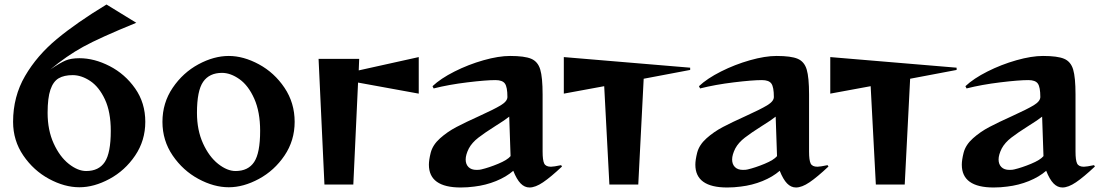

<svg xmlns="http://www.w3.org/2000/svg" viewBox="-20 -818 4873 851"><path d="M38 -278Q38 -390 91 -481Q144 -572 232 -645Q320 -718 452 -798L584 -717Q422 -651 348.5 -610.5Q275 -570 203 -510Q247 -540 271 -550Q295 -560 332 -560Q398 -560 466 -525Q534 -490 579 -426Q624 -362 624 -278Q624 -195 579 -128.5Q534 -62 465.5 -25Q397 12 332 12Q266 12 197.5 -25Q129 -62 83.5 -128.5Q38 -195 38 -278ZM362 -60Q418 -60 444.5 -100Q471 -140 471 -238Q471 -322 445 -377.5Q419 -433 380 -459Q341 -485 302 -485Q264 -485 240 -471Q216 -457 203.5 -420.5Q191 -384 191 -318Q191 -241 218 -182Q245 -123 285 -91.5Q325 -60 362 -60Z M700 -278Q700 -362 745.5 -429Q791 -496 859.5 -533Q928 -570 994 -570Q1059 -570 1127.5 -533Q1196 -496 1241 -429Q1286 -362 1286 -278Q1286 -195 1241 -128.5Q1196 -62 1127.5 -25Q1059 12 994 12Q928 12 859.5 -25Q791 -62 745.5 -128.5Q700 -195 700 -278ZM1024 -60Q1080 -60 1106.5 -100Q1133 -140 1133 -238Q1133 -322 1107 -380.5Q1081 -439 1041.5 -467Q1002 -495 964 -495Q908 -495 880.5 -455.5Q853 -416 853 -318Q853 -241 880 -182Q907 -123 947 -91.5Q987 -60 1024 -60Z M1392 -557H1572L1570 -506L1836 -565V-403L1567 -452L1546 0H1418Z M1881 -88Q1881 -109 1889 -141Q1898 -176 1930.5 -205Q1963 -234 2003 -255Q2043 -276 2105 -304Q2169 -333 2199 -351Q2229 -369 2229 -388Q2229 -432 2218 -447.5Q2207 -463 2176 -463Q2134 -463 2051.5 -453Q1969 -443 1902 -426L1897 -436Q1933 -470 1994.5 -501Q2056 -532 2123 -551Q2190 -570 2241 -570Q2305 -570 2334.5 -557.5Q2364 -545 2374.5 -510Q2385 -475 2385 -399V-146Q2385 -108 2392 -93.5Q2399 -79 2422 -79Q2434 -79 2467 -86L2471 -80Q2421 -33 2387 -10Q2353 13 2327 13Q2305 13 2287.5 -5Q2270 -23 2255 -61Q2224 -34 2178.5 -15.5Q2133 3 2082 9Q2053 13 2022 13Q1881 13 1881 -88ZM2092 -65Q2106 -65 2113 -67Q2147 -75 2188 -92Q2229 -109 2243 -126L2237 -301Q2220 -287 2175 -259Q2129 -230 2100.5 -208Q2072 -186 2058 -160Q2044 -132 2044 -111Q2044 -90 2056.5 -77.5Q2069 -65 2092 -65Z M2658 -436 2479 -403V-565L3039 -518V-508L2833 -469L2809 0H2681Z M3062 -88Q3062 -109 3070 -141Q3079 -176 3111.5 -205Q3144 -234 3184 -255Q3224 -276 3286 -304Q3350 -333 3380 -351Q3410 -369 3410 -388Q3410 -432 3399 -447.5Q3388 -463 3357 -463Q3315 -463 3232.5 -453Q3150 -443 3083 -426L3078 -436Q3114 -470 3175.5 -501Q3237 -532 3304 -551Q3371 -570 3422 -570Q3486 -570 3515.5 -557.5Q3545 -545 3555.5 -510Q3566 -475 3566 -399V-146Q3566 -108 3573 -93.5Q3580 -79 3603 -79Q3615 -79 3648 -86L3652 -80Q3602 -33 3568 -10Q3534 13 3508 13Q3486 13 3468.5 -5Q3451 -23 3436 -61Q3405 -34 3359.5 -15.5Q3314 3 3263 9Q3234 13 3203 13Q3062 13 3062 -88ZM3273 -65Q3287 -65 3294 -67Q3328 -75 3369 -92Q3410 -109 3424 -126L3418 -301Q3401 -287 3356 -259Q3310 -230 3281.5 -208Q3253 -186 3239 -160Q3225 -132 3225 -111Q3225 -90 3237.5 -77.5Q3250 -65 3273 -65Z M3839 -436 3660 -403V-565L4220 -518V-508L4014 -469L3990 0H3862Z M4243 -88Q4243 -109 4251 -141Q4260 -176 4292.5 -205Q4325 -234 4365 -255Q4405 -276 4467 -304Q4531 -333 4561 -351Q4591 -369 4591 -388Q4591 -432 4580 -447.5Q4569 -463 4538 -463Q4496 -463 4413.5 -453Q4331 -443 4264 -426L4259 -436Q4295 -470 4356.5 -501Q4418 -532 4485 -551Q4552 -570 4603 -570Q4667 -570 4696.5 -557.5Q4726 -545 4736.5 -510Q4747 -475 4747 -399V-146Q4747 -108 4754 -93.5Q4761 -79 4784 -79Q4796 -79 4829 -86L4833 -80Q4783 -33 4749 -10Q4715 13 4689 13Q4667 13 4649.5 -5Q4632 -23 4617 -61Q4586 -34 4540.5 -15.5Q4495 3 4444 9Q4415 13 4384 13Q4243 13 4243 -88ZM4454 -65Q4468 -65 4475 -67Q4509 -75 4550 -92Q4591 -109 4605 -126L4599 -301Q4582 -287 4537 -259Q4491 -230 4462.5 -208Q4434 -186 4420 -160Q4406 -132 4406 -111Q4406 -90 4418.5 -77.5Q4431 -65 4454 -65Z"/></svg>

Font: Tiejili SC
Style: Regular
Weight: 400
Designer: Buernia
Foundry: Ershou Xiaoxi Press
Version: Version 1.100